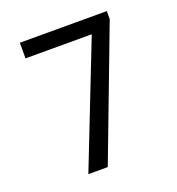

<svg xmlns="http://www.w3.org/2000/svg" viewBox="-114 -697 728 790"><g transform="rotate(-20 250.0 -302.0)"><path d="M59.6 -604.5H440.4V-569.3L224.6 0H139.6L349.6 -536.1H59.6Z"/></g></svg>

Font: BabelStone Pseudographica Colour
Style: Regular
Weight: 400
Designer: Andrew West
Foundry: BabelStone
Version: Version 16.0.0